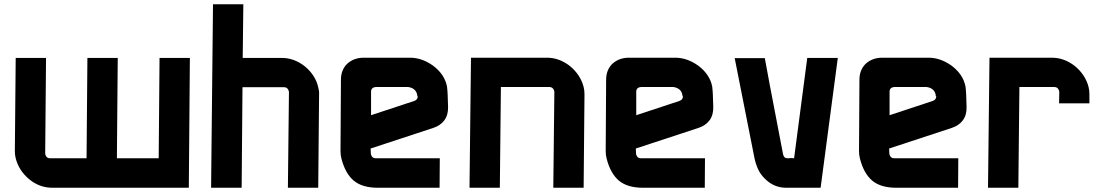

<svg xmlns="http://www.w3.org/2000/svg" viewBox="-20 -885 5195 905"><path d="M227 0Q167 0 119 -39Q69 -80 54 -139Q50 -154 50 -173L54 -612H197L193 -160L194 -156Q199 -139 215 -139H388L392 -612H535L531 -139H728L732 -612H875L870 0Z M1342 -452 1341 -456Q1336 -474 1319 -474H1123L1119 0H975L984 -865H1127L1124 -612H1308Q1366 -612 1416 -573Q1467 -531 1480 -474Q1485 -455 1484 -439L1480 0H1337Z M2053 -139 2052 0H1761Q1688 0 1648 -33Q1607 -67 1589 -139Q1585 -154 1585 -173L1587 -509Q1587 -555 1616 -584Q1648 -613 1694 -613H1913Q1969 -613 2022 -575Q2076 -534 2087 -477Q2088 -466 2089 -457Q2090 -448 2090 -440L2092 -381Q2093 -343 2074.5 -318Q2056 -293 2022 -282L1727 -185L1728 -160L1729 -156Q1734 -139 1750 -139ZM1947 -431Q1947 -437 1946 -440Q1939 -470 1903 -475H1756Q1727 -475 1729 -449V-342L1932 -409Q1950 -415 1949 -434Z M2341 -475 2336 0H2193L2200 -613H2558Q2616 -613 2666 -574Q2716 -533 2731 -475Q2735 -460 2735 -440L2731 0H2588L2593 -453L2592 -457Q2587 -475 2569 -475Z M3303 -139 3302 0H3011Q2938 0 2898 -33Q2857 -67 2839 -139Q2835 -154 2835 -173L2837 -509Q2837 -555 2866 -584Q2898 -613 2944 -613H3163Q3219 -613 3272 -575Q3326 -534 3337 -477Q3338 -466 3339 -457Q3340 -448 3340 -440L3342 -381Q3343 -343 3324.5 -318Q3306 -293 3272 -282L2977 -185L2978 -160L2979 -156Q2984 -139 3000 -139ZM3197 -431Q3197 -437 3196 -440Q3189 -470 3153 -475H3006Q2977 -475 2979 -449V-342L3182 -409Q3200 -415 3199 -434Z M3686 0Q3628 0 3586 -42Q3565 -62 3553.5 -87Q3542 -112 3536 -141L3443 -611H3585Q3587 -599 3608 -486.5Q3629 -374 3671 -158Q3675 -139 3691 -139Q3693 -139 3696.5 -139Q3700 -139 3707 -140Q3708 -140 3711.5 -140Q3715 -140 3723 -139L3785 -612H3929L3848 0Z M4497 -139 4496 0H4205Q4132 0 4092 -33Q4051 -67 4033 -139Q4029 -154 4029 -173L4031 -509Q4031 -555 4060 -584Q4092 -613 4138 -613H4357Q4413 -613 4466 -575Q4520 -534 4531 -477Q4532 -466 4533 -457Q4534 -448 4534 -440L4536 -381Q4537 -343 4518.5 -318Q4500 -293 4466 -282L4171 -185L4172 -160L4173 -156Q4178 -139 4194 -139ZM4391 -431Q4391 -437 4390 -440Q4383 -470 4347 -475H4200Q4171 -475 4173 -449V-342L4376 -409Q4394 -415 4393 -434Z M4785 -475 4780 0H4637L4644 -613H4938Q4996 -613 5046 -574Q5096 -533 5111 -475Q5115 -460 5115 -440V-398H4972L4973 -453L4972 -457Q4967 -475 4949 -475Z"/></svg>

Font: Covid19
Style: Regular
Weight: 400
Designer: Peter Wiegel
Foundry: (c) CAT - Ing. Peter Wiegel.  for Rudolf Maass + Partner GmbH
Version: Version 001.000